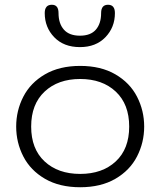

<svg xmlns="http://www.w3.org/2000/svg" viewBox="-20 -777 674 807"><path d="M48 -245Q48 -312 78 -370.5Q108 -429 169 -464.5Q230 -500 317 -500Q404 -500 465 -464.5Q526 -429 556 -370.5Q586 -312 586 -245Q586 -178 556 -119.5Q526 -61 465 -25.5Q404 10 317 10Q230 10 169 -25.5Q108 -61 78 -119.5Q48 -178 48 -245ZM523 -245Q523 -339 466.5 -392Q410 -445 317 -445Q224 -445 167.5 -392Q111 -339 111 -245Q111 -151 167.5 -98.5Q224 -46 317 -46Q410 -46 466.5 -98.5Q523 -151 523 -245ZM168 -722Q168 -757 198 -757Q226 -757 226 -722Q226 -678 248.5 -652.5Q271 -627 316 -627Q361 -627 383 -652.5Q405 -678 405 -722Q405 -757 434 -757Q463 -757 463 -722Q463 -662 423 -620.5Q383 -579 316 -579Q248 -579 208 -620.5Q168 -662 168 -722Z"/></svg>

Font: Kodchasan Light
Style: Regular
Weight: 300
Version: Version 1.000; ttfautohint (v1.6)